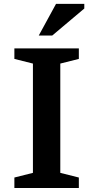

<svg xmlns="http://www.w3.org/2000/svg" viewBox="-20 -948 470 968"><path d="M377.5 -53V0H52.5V-53L146 -76.5V-627.5L52.5 -651V-704H377.5V-651L284 -627.5V-76.5ZM175.5 -769 262.5 -928.5H405V-905L243.5 -769Z"/></svg>

Font: Newsreader 7pt Medium
Style: Regular
Weight: 500
Designer: Hugues Gentile
Foundry: Production Type
Version: Version 1.003